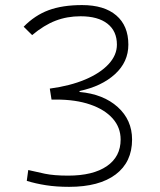

<svg xmlns="http://www.w3.org/2000/svg" viewBox="-20 -723 626 753"><path d="M251 9.8Q200.7 9.8 160.2 3.4Q119.6 -2.9 85 -13.7L90.8 -56.2Q119.6 -49.3 155.8 -41.7Q191.9 -34.2 247.1 -34.2Q344.7 -34.2 398.9 -71.3Q453.1 -108.4 453.1 -175.8Q453.1 -223.1 421.9 -258.3Q390.6 -293.5 334 -313Q277.3 -332.5 201.2 -332.5H182.1L175.3 -375.5Q254.9 -386.2 314 -411.1Q373 -436 405.8 -471.4Q438.5 -506.8 438.5 -547.9Q438.5 -601.1 401.4 -630.1Q364.3 -659.2 295.9 -659.2Q243.2 -659.2 198 -641.8Q152.8 -624.5 106 -585.4L72.8 -618.2Q116.7 -663.1 170.9 -683.1Q225.1 -703.1 301.8 -703.1Q388.7 -703.1 436 -662.6Q483.4 -622.1 483.4 -547.9Q483.4 -480 430.9 -432.1Q378.4 -384.3 292 -366.2V-362.3Q385.3 -354 441.7 -303.2Q498 -252.4 498 -175.8Q498 -87.4 433.6 -38.8Q369.1 9.8 251 9.8Z"/></svg>

Font: Caskaydia Cove ExtraLight
Style: Regular
Weight: 200
Monospace: yes
Designer: Aaron Bell
Foundry: Saja Typeworks
Version: Version 4.300; ttfautohint (v1.8.3)